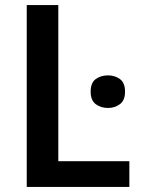

<svg xmlns="http://www.w3.org/2000/svg" viewBox="-20 -734 556 754"><path d="M85 0V-714H209V-101H488V0ZM404 -438Q376 -438 356 -423.5Q336 -409 336 -374Q336 -340 356 -325Q376 -310 404 -310Q431 -310 451 -325Q471 -340 471 -374Q471 -409 451 -423.5Q431 -438 404 -438Z"/></svg>

Font: Noto Sans Display Medium
Style: Regular
Weight: 500
Designer: Monotype Design Team
Foundry: Monotype Imaging Inc.
Version: Version 1.900